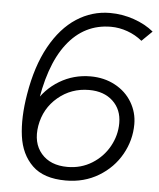

<svg xmlns="http://www.w3.org/2000/svg" viewBox="-52 -757 674 814"><g transform="rotate(5 285.0 -350.0)"><path d="M63 -338Q83 -459 129.5 -543Q176 -627 241.5 -669.5Q307 -712 384 -712Q436 -712 485.5 -695Q535 -678 570 -649L526 -606Q498 -629 463 -641.5Q428 -654 393 -654Q279 -654 206 -559.5Q133 -465 110 -281L98 -302Q133 -365 193 -401Q253 -437 325 -437Q383 -437 429.5 -412Q476 -387 501.5 -344Q527 -301 527 -251Q527 -183 493 -122.5Q459 -62 397.5 -25Q336 12 258 12Q164 12 115.5 -35Q67 -82 56.5 -159.5Q46 -237 63 -338ZM463 -250Q463 -308 425 -343.5Q387 -379 324 -379Q248 -379 191.5 -331.5Q135 -284 122 -209Q110 -136 148.5 -91Q187 -46 260 -46Q318 -46 364.5 -75Q411 -104 437 -151Q463 -198 463 -250Z"/></g></svg>

Font: Oak Sans Light Italic
Style: Regular
Weight: 400
Italic angle: -9.5°
Foundry: Erik Kennedy, Walven
Version: Version 1.000;Glyphs 3.1.2 (3151)